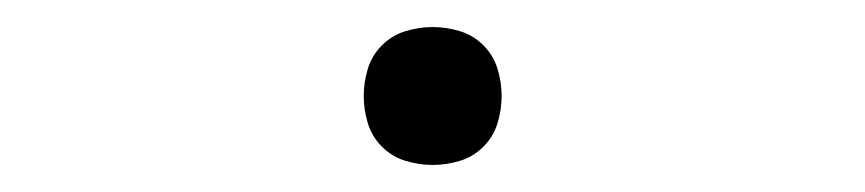

<svg xmlns="http://www.w3.org/2000/svg" viewBox="-20 -114 640 142"><path d="M300 8Q290 8 280 5Q270 2 262.5 -5.5Q255 -13 252 -23Q249 -33 249 -43Q249 -53 252 -63Q255 -73 262.5 -80.5Q270 -88 280 -91Q290 -94 300 -94Q310 -94 320 -91Q330 -88 337.5 -80.5Q345 -73 348 -63Q351 -53 351 -43Q351 -33 348 -23Q345 -13 337.5 -5.5Q330 2 320 5Q310 8 300 8Z"/></svg>

Font: Iosevka Slab XLtEx
Style: Regular
Weight: 200
Width: 7
Monospace: yes
Designer: Belleve Invis
Foundry: Belleve Invis
Version: Version 11.1.0; ttfautohint (v1.8.3)